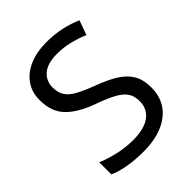

<svg xmlns="http://www.w3.org/2000/svg" viewBox="-207 -839 964 964"><g transform="rotate(-45 274.5 -357.0)"><path d="M502 -191Q502 -96 433 -43Q364 10 247 10Q187 10 136 1Q85 -8 51 -24V-110Q87 -94 140.5 -81Q194 -68 251 -68Q331 -68 371.5 -99Q412 -130 412 -183Q412 -218 397 -242Q382 -266 345.5 -286.5Q309 -307 244 -330Q153 -363 106.5 -411Q60 -459 60 -542Q60 -599 89 -639.5Q118 -680 169.5 -702Q221 -724 288 -724Q347 -724 396 -713Q445 -702 485 -684L457 -607Q420 -623 376.5 -634Q333 -645 286 -645Q219 -645 185 -616.5Q151 -588 151 -541Q151 -505 166 -481Q181 -457 215 -438Q249 -419 307 -397Q370 -374 413.5 -347.5Q457 -321 479.5 -284Q502 -247 502 -191Z"/></g></svg>

Font: Noto Sans Glagolitic
Style: Regular
Weight: 400
Designer: Monotype Design Team
Foundry: Monotype Imaging Inc.
Version: Version 2.004; ttfautohint (v1.8.4.7-5d5b)